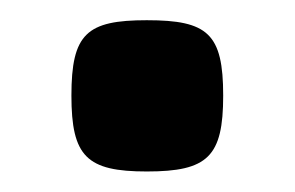

<svg xmlns="http://www.w3.org/2000/svg" viewBox="-20 -162 290 189"><path d="M50.3 -67.9C50.3 -7.8 65.4 6.8 124.5 6.8C184.6 6.8 199.7 -7.8 199.7 -67.9C199.7 -128.9 184.6 -142.1 124.5 -142.1C65.4 -142.1 50.3 -128.9 50.3 -67.9Z"/></svg>

Font: Doppio One
Style: Regular
Weight: 400
Designer: Szymon Celej
Foundry: Sorkin Type Co
Version: Version 1.002